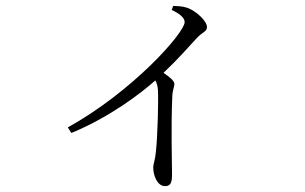

<svg xmlns="http://www.w3.org/2000/svg" viewBox="-20 -576 1040 654"><path d="M565 -542C587 -532 609 -517 609 -501C609 -464 431 -264 211 -142L223 -123C354 -177 461 -259 509 -302C515 -291 517 -282 518 -269C520 -235 517 -112 511 -59C509 -33 502 -18 502 -5C502 22 516 58 542 58C559 58 566 49 566 20C566 -25 562 -140 567 -251C568 -270 574 -280 574 -290C574 -301 557 -314 537 -328C587 -375 622 -416 651 -447C672 -469 685 -468 685 -484C685 -504 649 -538 619 -549C602 -555 587 -555 570 -556Z"/></svg>

Font: Noto Serif CJK SC Light
Style: Regular
Weight: 300
Designer: Ryoko NISHIZUKA 西塚涼子 (kana & ideographs); Frank Grießhammer (Latin, Greek & Cyrillic); Wenlong ZHANG 张文龙 (bopomofo); San
Foundry: Adobe
Version: Version 2.001;hotconv 1.1.0;makeotfexe 2.6.0